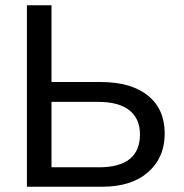

<svg xmlns="http://www.w3.org/2000/svg" viewBox="-20 -708 696 728"><path d="M604.5 -201.7Q604.5 -110.4 541.5 -55.2Q478.5 0 367.7 0H82V-688H175.3V-397H361.8Q477.1 -397 540.8 -345.7Q604.5 -294.4 604.5 -201.7ZM510.7 -198.7Q510.7 -257.8 470.7 -289.8Q430.7 -321.8 350.6 -321.8H175.3V-73.7H354.5Q510.7 -73.7 510.7 -198.7Z"/></svg>

Font: Arimo Nerd Font
Style: Regular
Weight: 400
Designer: Steve Matteson
Foundry: Monotype Imaging Inc.
Version: Version 1.33;Nerd Fonts 3.2.1